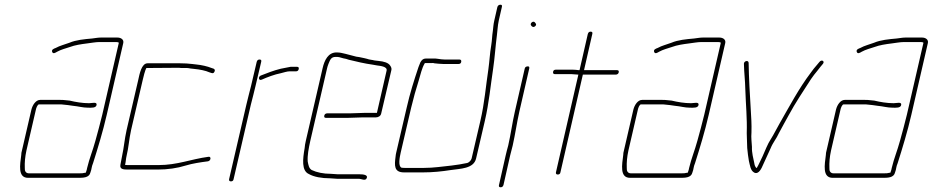

<svg xmlns="http://www.w3.org/2000/svg" viewBox="-20 -738 3949 813"><path d="M113 -274 73 -101C71 -94 70 -88 70 -82C65 -41 54 15 99 15H309C332 15 358 15 363 -8C366 -15 367 -22 368 -27C369 -33 371 -40 374 -47C394 -110 416 -182 432 -252L502 -556C505 -570 493 -579 477 -579H407C393 -579 382 -576 370 -575C337 -572 302 -569 274 -557C253 -549 234 -545 216 -535C208 -532 197 -528 201 -518C205 -508 215 -515 222 -519C238 -528 258 -533 276 -539C297 -547 324 -551 348 -554C366 -556 384 -560 402 -560H472C476 -560 484 -559 483 -556L413 -252C405 -218 393 -175 384 -142C372 -98 359 -69 349 -27C348 -22 347 -16 344 -9V-7H343C331 -4 326 -4 313 -4H103C89 -4 84 -14 85 -27C84 -50 86 -73 92 -101L132 -274C133 -280 139 -296 145 -296H231C237 -296 243 -296 249 -295L268 -293C275 -292 281 -291 289 -290C312 -288 330 -282 353 -282C367 -282 387 -280 389 -294C391 -308 370 -301 357 -301C329 -301 300 -306 275 -312L255 -314C248 -315 243 -315 236 -315H150C132 -315 118 -294 113 -274Z M565 -398 516 -187C507 -147 505 -114 497 -78C494 -65 493 -54 490 -41C486 -22 501 -20 521 -20H647C690 -20 731 -26 766 -37C795 -46 830 -51 861 -55C874 -58 875 -77 862 -74C788 -64 731 -39 651 -39H525C520 -39 514 -39 509 -40L510 -42C513 -54 513 -66 516 -78C525 -115 526 -146 535 -187L584 -398C587 -411 594 -441 600 -450L738 -451C743 -450 749 -450 755 -450H772C777 -450 781 -449 786 -448L804 -446C825 -444 851 -439 866 -432L875 -429C881 -427 885 -428 888 -434C891 -440 890 -444 885 -447L876 -450C859 -457 833 -463 811 -465L794 -467C777 -469 762 -470 743 -470H605C579 -470 571 -425 565 -398Z M1089 -401C1111 -411 1143 -423 1169 -428C1182 -431 1195 -436 1207 -436H1234C1240 -436 1244 -440 1245 -446C1246 -452 1244 -455 1238 -455H1210C1198 -453 1181 -449 1169 -447C1140 -440 1109 -428 1084 -418C1072 -413 1075 -394 1089 -401ZM1023 -294 950 21C949 27 952 30 958 30C964 30 968 27 969 21L1042 -294C1048 -319 1057 -351 1062 -374L1086 -476C1088 -483 1085 -486 1079 -486C1073 -486 1069 -483 1067 -476L1043 -374C1037 -350 1029 -320 1023 -294Z M1381 -2C1349 -2 1321 -8 1300 -18C1288 -25 1286 -39 1283 -54C1281 -79 1287 -110 1294 -142L1365 -449C1366 -454 1368 -460 1371 -468C1378 -485 1382 -497 1401 -497C1407 -497 1412 -497 1416 -496L1434 -491C1441 -490 1449 -488 1457 -485C1490 -477 1523 -469 1559 -464L1576 -461C1591 -459 1621 -456 1617 -439L1576 -260H1522C1509 -260 1474 -258 1460 -258H1365C1359 -258 1354 -254 1353 -248C1352 -242 1354 -239 1360 -239H1455C1469 -239 1505 -241 1518 -241H1572C1582 -241 1592 -247 1594 -257L1637 -440C1639 -447 1637 -453 1633 -459C1625 -473 1604 -478 1583 -480L1566 -482C1555 -485 1544 -485 1534 -489C1524 -491 1524 -492 1512 -494C1504 -496 1497 -497 1489 -498C1475 -501 1457 -507 1443 -510C1428 -513 1422 -516 1405 -516C1370 -516 1354 -484 1346 -449L1275 -142C1272 -131 1271 -120 1270 -111C1262 -65 1256 -15 1288 -1C1309 11 1342 17 1377 17C1388 17 1396 19 1407 19H1499C1511 19 1527 30 1533 16C1539 2 1517 0 1503 0H1411C1400 0 1392 -2 1381 -2Z M1933 -476C1934 -482 1932 -486 1925 -486H1862C1843 -486 1827 -492 1811 -490H1782C1773 -490 1766 -485 1760 -474L1752 -454C1733 -397 1716 -344 1702 -282L1658 -93C1657 -87 1655 -81 1655 -75C1650 -37 1648 -8 1691 -8H1771C1812 -8 1851 -12 1889 -18C1928 -24 1986 -23 1996 -67L2033 -226C2051 -304 2057 -374 2068 -446C2075 -493 2078 -543 2084 -588C2087 -609 2087 -628 2092 -651L2105 -708C2107 -715 2105 -718 2099 -718C2093 -718 2088 -715 2086 -708L2073 -651C2069 -634 2069 -623 2067 -608C2063 -583 2064 -570 2060 -546C2054 -511 2053 -481 2048 -445C2037 -373 2032 -303 2014 -226L1977 -67C1975 -59 1966 -50 1959 -48C1936 -43 1916 -40 1892 -37C1853 -33 1816 -27 1775 -27H1695C1690 -27 1685 -27 1680 -28C1665 -35 1672 -71 1677 -93L1721 -282C1731 -324 1741 -359 1753 -397C1761 -423 1766 -449 1778 -469L1779 -471H1809C1812 -472 1816 -471 1819 -470C1829 -469 1845 -467 1858 -467H1921C1928 -467 1932 -470 1933 -476Z M2132 -122C2128 -107 2124 -93 2121 -79L2093 45C2091 52 2094 55 2100 55C2106 55 2110 52 2112 45L2140 -79C2143 -92 2147 -107 2151 -122C2162 -171 2168 -216 2179 -265L2221 -448C2222 -454 2221 -457 2215 -457C2209 -457 2203 -454 2202 -448L2160 -265C2149 -217 2143 -170 2132 -122ZM2229 -630C2232 -626 2238 -620 2246 -627C2254 -634 2248 -639 2245 -643C2238 -652 2222 -639 2229 -630Z M2429 -422 2334 -8C2333 -2 2336 1 2342 1C2348 1 2352 -2 2353 -8L2448 -422H2587C2594 -422 2599 -426 2600 -432C2601 -438 2599 -441 2592 -441H2453L2488 -594C2490 -601 2487 -604 2481 -604C2475 -604 2471 -601 2469 -594L2434 -441H2430C2421 -442 2413 -443 2405 -443H2334C2327 -443 2323 -440 2322 -434C2321 -428 2323 -424 2330 -424H2401C2410 -424 2420 -422 2429 -422Z M2662 -274 2622 -101C2620 -94 2619 -88 2619 -82C2614 -41 2603 15 2648 15H2858C2881 15 2907 15 2912 -8C2915 -15 2916 -22 2917 -27C2918 -33 2920 -40 2923 -47C2943 -110 2965 -182 2981 -252L3051 -556C3054 -570 3042 -579 3026 -579H2956C2942 -579 2931 -576 2919 -575C2886 -572 2851 -569 2823 -557C2802 -549 2783 -545 2765 -535C2757 -532 2746 -528 2750 -518C2754 -508 2764 -515 2771 -519C2787 -528 2807 -533 2825 -539C2846 -547 2873 -551 2897 -554C2915 -556 2933 -560 2951 -560H3021C3025 -560 3033 -559 3032 -556L2962 -252C2954 -218 2942 -175 2933 -142C2921 -98 2908 -69 2898 -27C2897 -22 2896 -16 2893 -9V-7H2892C2880 -4 2875 -4 2862 -4H2652C2638 -4 2633 -14 2634 -27C2633 -50 2635 -73 2641 -101L2681 -274C2682 -280 2688 -296 2694 -296H2780C2786 -296 2792 -296 2798 -295L2817 -293C2824 -292 2830 -291 2838 -290C2861 -288 2879 -282 2902 -282C2916 -282 2936 -280 2938 -294C2940 -308 2919 -301 2906 -301C2878 -301 2849 -306 2824 -312L2804 -314C2797 -315 2792 -315 2785 -315H2699C2681 -315 2667 -294 2662 -274Z M3130 -468C3131 -426 3135 -401 3136 -358C3138 -294 3144 -238 3142 -174C3142 -151 3144 -132 3144 -111C3145 -96 3149 -69 3151 -57C3156 -38 3157 -16 3174 -7C3193 2 3205 -26 3211 -40C3221 -61 3232 -86 3243 -110C3253 -135 3268 -151 3278 -174C3289 -196 3307 -226 3319 -249C3348 -303 3382 -353 3414 -403L3427 -421C3438 -434 3442 -440 3454 -455L3464 -467C3474 -478 3460 -488 3450 -476L3440 -464C3427 -449 3423 -444 3413 -430C3363 -364 3324 -290 3281 -215C3267 -191 3258 -171 3244 -149C3230 -128 3220 -100 3209 -76C3199 -56 3193 -41 3184 -26C3178 -30 3175 -39 3174 -47C3170 -67 3163 -91 3164 -116C3163 -138 3160 -153 3162 -178C3163 -214 3161 -239 3159 -274C3155 -339 3151 -407 3150 -472C3149 -485 3130 -480 3130 -468Z M3520 -274 3480 -101C3478 -94 3477 -88 3477 -82C3472 -41 3461 15 3506 15H3716C3739 15 3765 15 3770 -8C3773 -15 3774 -22 3775 -27C3776 -33 3778 -40 3781 -47C3801 -110 3823 -182 3839 -252L3909 -556C3912 -570 3900 -579 3884 -579H3814C3800 -579 3789 -576 3777 -575C3744 -572 3709 -569 3681 -557C3660 -549 3641 -545 3623 -535C3615 -532 3604 -528 3608 -518C3612 -508 3622 -515 3629 -519C3645 -528 3665 -533 3683 -539C3704 -547 3731 -551 3755 -554C3773 -556 3791 -560 3809 -560H3879C3883 -560 3891 -559 3890 -556L3820 -252C3812 -218 3800 -175 3791 -142C3779 -98 3766 -69 3756 -27C3755 -22 3754 -16 3751 -9V-7H3750C3738 -4 3733 -4 3720 -4H3510C3496 -4 3491 -14 3492 -27C3491 -50 3493 -73 3499 -101L3539 -274C3540 -280 3546 -296 3552 -296H3638C3644 -296 3650 -296 3656 -295L3675 -293C3682 -292 3688 -291 3696 -290C3719 -288 3737 -282 3760 -282C3774 -282 3794 -280 3796 -294C3798 -308 3777 -301 3764 -301C3736 -301 3707 -306 3682 -312L3662 -314C3655 -315 3650 -315 3643 -315H3557C3539 -315 3525 -294 3520 -274Z"/></svg>

Font: Electronic
Style: ExThnIt
Weight: 100
Version: Version 1.011